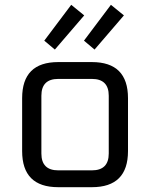

<svg xmlns="http://www.w3.org/2000/svg" viewBox="-20 -778 624 798"><path d="M72 -150V-370Q72 -520 222 -520H362Q512 -520 512 -370V-150Q512 0 362 0H222Q72 0 72 -150ZM152 -140Q152 -70 222 -70H362Q432 -70 432 -140V-380Q432 -450 362 -450H222Q152 -450 152 -380ZM164 -609 276 -758 330 -714 208 -572ZM329 -609 441 -758 495 -714 373 -572Z"/></svg>

Font: Oxanium
Style: Regular
Weight: 400
Designer: Severin Meyer
Version: Version 1.001